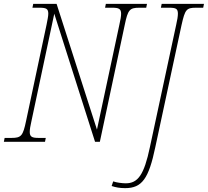

<svg xmlns="http://www.w3.org/2000/svg" viewBox="-37 -734 1076 994"><path d="M-17 0H196L200 -20H163C130 -20 117 -25 117 -51C117 -64 120 -82 126 -108L244 -663L455 0H480L609 -606C625 -683 634 -694 684 -694H720L724 -714H511L507 -694H544C577 -694 590 -689 590 -663C590 -650 587 -632 581 -606L465 -63L256 -714H135L131 -694H167C202 -694 213 -689 213 -663C213 -650 209 -632 204 -606L98 -108C82 -31 73 -20 23 -20H-13ZM611 240C698 240 733 191 767 28L903 -605C921 -685 928 -694 978 -694H1015L1019 -714H800L796 -694H838C874 -694 884 -689 884 -663C884 -650 881 -631 875 -605L739 28C709 171 677 215 614 215C595 215 565 211 549 205L541 229C562 236 583 240 611 240Z"/></svg>

Font: Noto Serif SemiCondensed Thin
Style: Italic
Weight: 100
Width: 4
Italic angle: -12°
Designer: Monotype Design Team
Foundry: Monotype Imaging Inc.
Version: Version 2.013